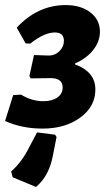

<svg xmlns="http://www.w3.org/2000/svg" viewBox="-31 -497 429 757"><path d="M137 10Q55 10 -11 -20L21 -122L52 -124Q94 -98 140 -98Q174 -98 195 -112.5Q216 -127 216 -152Q216 -189 169 -189L90 -188L85 -197L103 -280L162 -278Q186 -278 203.5 -295.5Q221 -313 221 -336Q221 -369 185 -369Q144 -369 88 -325L70 -326L35 -388Q118 -477 228 -477Q288 -477 325.5 -448Q363 -419 363 -372Q363 -334 337 -300.5Q311 -267 265 -247V-243Q345 -214 345 -144Q345 -77 285.5 -33.5Q226 10 137 10ZM111 240 19 202 13 179Q56 141 85 82L115 25L186 34L192 43L177 119Q162 197 111 240Z"/></svg>

Font: Alegreya Sans ExtraBold
Style: Italic
Weight: 800
Italic angle: -7°
Designer: Juan Pablo del Peral
Foundry: Huerta Tipografica
Version: Version 2.007